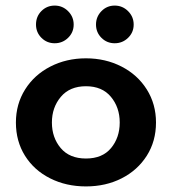

<svg xmlns="http://www.w3.org/2000/svg" viewBox="-20 -660 615 688"><path d="M37 -221Q37 -287 70 -339.5Q103 -392 160.5 -421.5Q218 -451 288 -451Q358 -451 415.5 -421.5Q473 -392 506 -339.5Q539 -287 539 -221Q539 -154 506 -102Q473 -50 416 -21Q359 8 288 8Q217 8 159.5 -21Q102 -50 69.5 -102Q37 -154 37 -221ZM288 -92Q347 -92 378 -129.5Q409 -167 409 -221Q409 -275 377.5 -313Q346 -351 288 -351Q230 -351 198 -313Q166 -275 166 -221Q166 -167 197.5 -129.5Q229 -92 288 -92ZM324 -572Q324 -600 343.5 -620Q363 -640 391 -640Q419 -640 439 -620Q459 -600 459 -572Q459 -544 439 -524.5Q419 -505 391 -505Q363 -505 343.5 -524.5Q324 -544 324 -572ZM176 -640Q204 -640 224 -620Q244 -600 244 -572Q244 -544 224 -524.5Q204 -505 176 -505Q148 -505 128.5 -524.5Q109 -544 109 -572Q109 -601 128.5 -620.5Q148 -640 176 -640Z"/></svg>

Font: Teachers SemiBold
Style: Regular
Weight: 600
Designer: Alfredo Marco Pradil & Chank Diesel
Version: Version 0.009